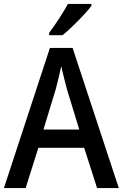

<svg xmlns="http://www.w3.org/2000/svg" viewBox="-20 -961 628 981"><path d="M447 -931V-941H327C303 -896 263 -836 231 -793V-781H299C345 -817 419 -893 447 -931ZM476 0H587L351 -716H235L0 0H111L176 -206H410ZM322 -505 385 -299H202L265 -506C273 -537 285 -584 293 -623C299 -593 315 -533 322 -505Z"/></svg>

Font: Noto Sans Lao Looped SemiCondensed Medium
Style: Regular
Weight: 500
Width: 4
Designer: Mark Frömberg, Ben Mitchell
Foundry: The Fontpad Ltd
Version: Version 1.002